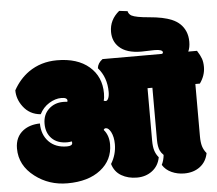

<svg xmlns="http://www.w3.org/2000/svg" viewBox="-59 -967 1172 1037"><g transform="rotate(-5 527.0 -448.5)"><path d="M725.6 -671.9Q643.6 -671.9 604.5 -709.5Q570.8 -741.2 570.8 -792Q570.8 -857.4 624.5 -901.4L669.4 -896Q673.3 -879.4 688 -871.1Q710.9 -858.9 782.7 -853Q859.9 -846.7 904.8 -827.6Q957 -805.7 977.1 -757.8Q987.3 -733.4 987.3 -702.6Q987.3 -671.9 977.1 -649.9H1024.4Q1041 -624 1047.6 -605Q1054.2 -585.9 1054.2 -560.1Q1054.2 -513.7 1024.4 -472.2H1000V-188Q1000 -155.8 1006.3 -134.5Q1012.7 -113.3 1027.8 -95.2Q1019 -48.8 984.4 -22.5Q949.7 3.9 898.9 3.9Q861.8 3.9 830.1 -10.5Q798.3 -24.9 781.2 -52.7Q793 -76.2 795.9 -105.5Q782.7 -118.7 777.3 -130.4Q767.1 -152.3 767.1 -189.5V-472.2H740.7V-188Q740.7 -155.8 747.1 -134.5Q753.4 -113.3 768.6 -95.2Q759.8 -48.8 725.1 -22.5Q690.4 3.9 642.3 3.9Q594.2 3.9 557.9 -17.3Q521.5 -38.6 508.8 -81.5Q538.6 -129.9 538.6 -186.5Q538.6 -226.1 524.4 -253.4Q511.7 -276.4 497.6 -276.4Q488.3 -276.4 485.4 -268.1Q512.7 -236.8 512.7 -188Q512.7 -103 445.8 -50.5Q378.9 2 265.6 2Q165.5 2 90.3 -55.7Q9.8 -116.7 9.8 -209Q9.8 -271.5 54.2 -305.2Q90.3 -332 145 -333Q145.5 -271.5 181.9 -234.1Q218.3 -196.8 279.8 -196.8Q309.6 -196.8 309.6 -213.4Q309.6 -217.3 308.1 -221.7Q296.9 -218.8 283.2 -218.8Q230 -218.8 200 -249Q169.9 -279.3 169.9 -328.9Q169.9 -378.4 201.7 -408.2Q233.4 -438 279.8 -438Q296.4 -438 302.7 -436.5Q304.2 -439.5 304.2 -442.9Q304.2 -460 271.7 -460Q239.3 -460 205.8 -439.5Q172.4 -418.9 153.8 -382.3Q94.2 -387.2 59.1 -434.1Q28.3 -475.1 28.3 -522.9Q61 -582 111.8 -618.2Q178.7 -665 266.1 -665Q377 -665 440.4 -610.4Q503.9 -555.7 503.9 -465.3Q503.9 -439.9 499 -425.8Q502.9 -422.9 510.5 -422.9Q518.1 -422.9 523.9 -435.5Q529.8 -448.2 529.8 -470.7Q529.8 -549.3 482.9 -603Q485.8 -630.4 512.2 -649.9H833Q840.3 -651.4 840.3 -657.7Q840.3 -673.8 795.4 -673.8Z"/></g></svg>

Font: Modak
Style: Regular
Weight: 400
Version: Version 1.036;PS Version 1.000;hotconv 1.0.79;makeotf.lib2.5